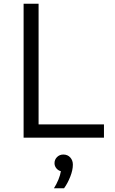

<svg xmlns="http://www.w3.org/2000/svg" viewBox="-20 -735 613 1025"><path d="M535 0H106V-715H186V-71H535ZM322 270H268Q282 248 292 223.5Q302 199 305 179Q290 175 280.5 163Q271 151 271 136Q271 117 284.5 103.5Q298 90 318 90Q341 90 355 105.5Q369 121 369 144Q369 173 355 208.5Q341 244 322 270Z"/></svg>

Font: Wix Madefor Text
Style: Regular
Weight: 400
Designer: Dalton Maag Ltd
Foundry: Dalton Maag Ltd
Version: Version 3.100